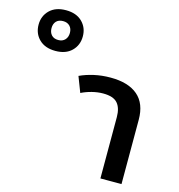

<svg xmlns="http://www.w3.org/2000/svg" viewBox="-396 -981 1017 1090"><g transform="rotate(15 112.0 -436.0)"><path d="M-142 -633Q-203 -633 -237.5 -667Q-272 -701 -272 -753Q-272 -804 -237.5 -838Q-203 -872 -142 -872Q-81 -872 -46.5 -838Q-12 -804 -12 -753Q-12 -701 -46.5 -667Q-81 -633 -142 -633ZM-142 -697Q-117 -697 -102.5 -712.5Q-88 -728 -88 -753Q-88 -778 -102.5 -793Q-117 -808 -142 -808Q-168 -808 -182 -793Q-196 -778 -196 -753Q-196 -728 -182 -712.5Q-168 -697 -142 -697ZM57 -439 22 -530Q58 -547 104 -557.5Q150 -568 202 -568Q306 -568 361.5 -520.5Q417 -473 417 -378V0H293V-360Q293 -414 268.5 -442Q244 -470 184 -470Q152 -470 118.5 -461.5Q85 -453 57 -439Z"/></g></svg>

Font: Noto Sans Thai Looped SemiBold
Style: Regular
Weight: 600
Designer: Sasikarn Vongin, Ben Mitchell
Foundry: The Fontpad Ltd
Version: Version 1.001; ttfautohint (v1.8.4.7-5d5b)